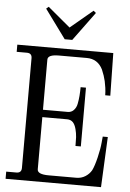

<svg xmlns="http://www.w3.org/2000/svg" viewBox="-61 -971 688 1015"><g transform="rotate(5 283.0 -463.0)"><path d="M143.1 -915 155.8 -925.8 274.9 -826.2 394 -925.8 407.2 -915 294.9 -762.2H254.9ZM7.8 0V-38.1H62Q88.9 -38.1 88.9 -64.9V-647Q88.9 -673.8 62 -673.8H7.8V-711.9H517.1L521 -485.8H494.1L493.2 -504.9Q493.2 -517.6 484.9 -560.1Q478.5 -588.4 464.8 -620.1Q438 -673.8 379.9 -673.8H231.9Q172.9 -673.8 172.9 -647V-380.9H304.2Q322.8 -380.9 335 -393.1Q349.1 -407.2 353 -428.2Q357.4 -450.7 358.9 -471.2Q360.8 -497.6 360.8 -517.1H389.2V-205.1H360.8Q360.8 -238.8 359.9 -252Q358.4 -273.9 353 -293.9Q346.7 -318.4 335 -330.1Q323.2 -341.8 304.2 -341.8H172.9V-64.9Q172.9 -38.1 232.9 -38.1H379.9Q406.2 -38.1 427.2 -51.3Q448.2 -64.5 460 -85Q471.7 -108.4 482.9 -154.8Q494.1 -201.2 497.1 -235.8L500 -267.1H526.9L514.2 0Z"/></g></svg>

Font: New Heterodox Mono
Style: Book
Weight: 400
Designer: Hao Chi Kiang <hello@hckiang.com>, Alexey Kryukov <alexios@thessalonica.org.ru>
Version: Version 0.0.3